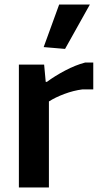

<svg xmlns="http://www.w3.org/2000/svg" viewBox="-20 -824 442 844"><path d="M172 -617 240 -804H375L266 -609ZM63 -540H174L181 -464H186Q221 -490 266.5 -514Q312 -538 354 -549H390V-431H342Q303 -426 263 -411Q223 -396 195 -378V0H63Z"/></svg>

Font: Encode Sans Narrow
Style: SemiBold
Weight: 600
Designer: Pablo Impallari, Andres Torresi
Foundry: Pablo Impallari, Andres Torresi
Version: Version 1.000; ttfautohint (v1.00) -l 8 -r 50 -G 200 -x 14 -